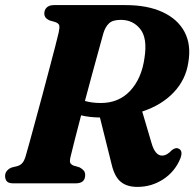

<svg xmlns="http://www.w3.org/2000/svg" viewBox="-21 -720 763 754"><path d="M687 -97Q665.5 -45.5 619.8 -15.8Q574 14 518.5 14Q478 14 453.8 -5.5Q429.5 -25 418 -72L371.5 -258.5Q331 -259 297.5 -267Q283 -212 271.8 -167.8Q260.5 -123.5 256 -104Q251.5 -85.5 255.5 -79.2Q259.5 -73 268.5 -69.5L292 -62.5Q302 -57 307.8 -50.2Q313.5 -43.5 313.5 -32.5Q313.5 0 276 0H31.5Q12.5 0 5.8 -8Q-1 -16 -1 -28.5Q-1 -41 6.5 -49.5Q14 -58 24.5 -62L49.5 -68.5Q70 -75 78.5 -102.5Q83.5 -119 93.8 -156.5Q104 -194 117.5 -243.5Q131 -293 145.5 -346.8Q160 -400.5 173 -450.5Q186 -500.5 196 -538.2Q206 -576 209.5 -592.5Q213.5 -611 211.8 -619.5Q210 -628 197 -633L173 -640Q153 -649 153 -667Q153 -681.5 162.8 -690.8Q172.5 -700 191 -700H472Q558 -700 617.5 -672.5Q677 -645 703.8 -594.5Q730.5 -544 718.5 -474.5Q708.5 -407 661 -357Q613.5 -307 537.5 -282L574 -158.5Q588 -109 615.5 -109Q634.5 -109 654 -130.5Q659 -134.5 665.8 -137Q672.5 -139.5 679 -137Q699.5 -129 687 -97ZM385 -589.5Q380 -571.5 368.5 -529.8Q357 -488 342.2 -433.8Q327.5 -379.5 312.5 -323.5Q340.5 -315.5 375 -315.5Q446 -315.5 490.8 -364Q535.5 -412.5 546.5 -493Q558.5 -570 529.8 -606Q501 -642 453.5 -642Q421.5 -642 407 -628.2Q392.5 -614.5 385 -589.5Z"/></svg>

Font: Fraunces 72pt Soft
Style: Bold Italic
Weight: 700
Italic angle: -16°
Version: Version 1.000;[b76b70a41]